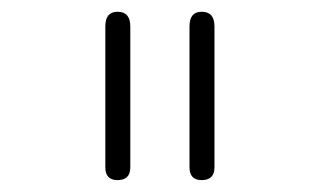

<svg xmlns="http://www.w3.org/2000/svg" viewBox="-20 -802 540 323"><path d="M199.2 -757.8Q199.2 -782.2 177.7 -782.2Q157.2 -782.2 157.2 -757.8V-520.5Q157.2 -499 177.7 -499Q199.2 -499 199.2 -520.5ZM340.8 -757.8Q340.8 -782.2 319.3 -782.2Q298.8 -782.2 298.8 -757.8V-520.5Q298.8 -499 319.3 -499Q340.8 -499 340.8 -520.5Z"/></svg>

Font: GulimChe
Style: Regular
Weight: 400
Monospace: yes
Version: Version 2.21